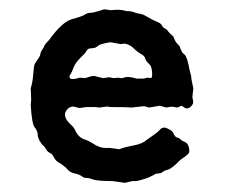

<svg xmlns="http://www.w3.org/2000/svg" viewBox="-20 -383 490 418"><path d="M397 -209.5 400.9 -190.4 398.9 -172.4Q398.9 -169.9 400.4 -163.6Q401.9 -157.2 395.5 -150.9Q389.2 -145 382.8 -147.9L375.5 -152.8L366.2 -148.9L354 -150.9L341.8 -148.9L328.1 -152.8L304.2 -148.9L293.9 -151.9L266.1 -148.9H263.7Q257.8 -149.9 221.2 -149.9L214.4 -150.9H211.9L195.8 -148.9L188.5 -149.9H168L153.8 -147.9Q150.9 -147.9 143.1 -150.4Q135.3 -152.8 127.9 -146.5Q111.3 -130.9 137.2 -108.9Q141.1 -105 143.1 -100.6Q150.4 -83 166.5 -78.6Q171.9 -77.1 181.2 -71.3Q196.3 -61 208.5 -61H219.2L240.2 -58.1Q248 -62 269 -65.9Q290 -69.8 298.8 -78.1Q322.8 -94.2 326.7 -99.1Q334.5 -108.9 345.2 -103Q356 -97.7 357.4 -93.3Q358.9 -88.9 361.3 -86.4Q363.3 -84 366.2 -83.5Q369.1 -83 370.1 -82Q371.1 -81.1 373 -79.6Q375 -78.1 376 -77.1Q377 -76.2 382.8 -73.7Q388.7 -71.3 391.1 -62.5Q393.1 -53.7 391.1 -49.8Q389.2 -45.9 373 -35.2Q354.5 -16.6 347.2 -14.2Q340.3 -12.2 337.9 -11.2L330.1 -5.9L319.8 -4.9Q317.9 -3.9 308.6 1Q299.3 5.9 277.8 11.2H268.1L252 15.1L225.1 11.2Q199.2 11.2 186 8.8L173.8 4.9L163.1 3.9Q161.1 2.9 157.7 0.5Q152.3 -3.4 142.6 -5.4Q132.8 -7.3 127.4 -13.7Q122.6 -19.5 113.3 -25.9Q104 -31.2 101.6 -34.2Q99.1 -37.1 96.7 -41.5Q94.7 -45.9 92.8 -47.4Q90.8 -48.8 87.4 -50.8Q84 -52.7 82.5 -54.7Q81.1 -56.6 78.6 -61Q76.2 -64.9 73.7 -66.4Q71.3 -67.9 66.4 -76.2Q62 -85 62 -90.3Q62 -97.7 55.7 -105.5Q49.3 -112.8 46.9 -154.8L47.9 -166L46.9 -190.9Q50.8 -202.6 52.2 -219.7Q53.7 -237.3 54.7 -241.2Q55.7 -245.1 61 -252Q65.9 -258.8 66.9 -261.7Q67.9 -264.6 68.4 -267.1Q68.4 -270 72.3 -275.4Q76.2 -281.2 77.1 -284.2Q78.1 -287.1 86.9 -295.9Q115.2 -335.4 136.7 -341.3Q158.7 -347.2 164.6 -351.1Q169.9 -355 176.8 -355Q183.6 -355 207 -362.8L221.2 -360.8L233.9 -361.8Q246.1 -361.8 254.9 -358.9Q265.6 -358.9 271.5 -356.4Q277.3 -354 284.2 -353Q290 -352.1 293 -350.6Q295.9 -349.1 302.7 -345.2Q310.1 -340.8 314.5 -338.9Q318.8 -336.9 322.3 -335.4Q330.6 -332 332.5 -327.6Q334.5 -323.2 339.4 -320.8Q344.2 -318.4 346.2 -314.5Q348.6 -311 356.9 -304.2Q358.9 -300.3 360.8 -295.4Q362.8 -290.5 371.1 -282.2Q372.1 -280.3 374 -274.4Q376 -268.6 381.8 -264.2Q387.7 -259.3 393.1 -229L396 -218.3ZM178.2 -277.8Q171.4 -277.8 168.9 -272.9Q166 -268.1 164.6 -266.6L155.3 -257.3Q144 -246.1 140.1 -235.8Q136.2 -225.1 132.8 -220.2Q129.4 -215.3 133.3 -211.9Q137.7 -209 153.8 -213.9L165 -212.9Q179.7 -217.8 184.6 -217.8L204.1 -212.9L217.8 -214.8L227.5 -212.9L237.8 -213.9Q244.6 -211.9 249.5 -213.9Q255.9 -216.3 265.1 -214.8Q274.9 -212.9 276.9 -211.9H293L300.8 -213.9Q306.6 -212.9 309.1 -213.4Q312 -213.9 311 -226.6Q310.1 -239.3 304.7 -243.7Q298.3 -249 296.4 -255.4Q294.4 -261.7 287.6 -265.1Q278.3 -270.5 270.5 -278.3Q263.2 -285.6 252 -288.1L242.2 -287.1Q222.2 -291 220.2 -291Q199.2 -287.6 194.8 -284.2Q189.9 -280.3 187.5 -279.3Q185.1 -278.3 178.2 -277.8Z"/></svg>

Font: AntiqueNobleRegular
Style: Regular
Weight: 400
Version: Version 0.1